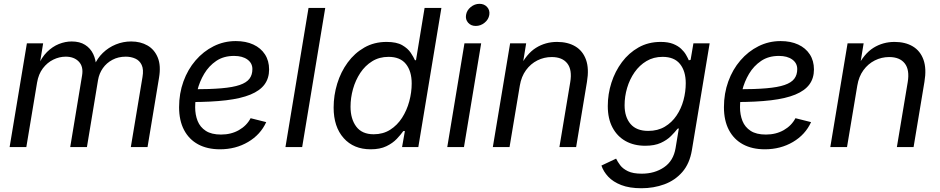

<svg xmlns="http://www.w3.org/2000/svg" viewBox="-20 -769 4918 1004"><path d="M30.3 0 120.6 -542.5H205.6L186 -422.4L178.7 -424.8Q197.3 -468.8 225.8 -497.1Q254.4 -525.4 287.8 -538.8Q321.3 -552.2 355 -552.2Q397 -552.2 425 -534.4Q453.1 -516.6 467.5 -486.3Q481.9 -456.1 482.9 -418.5L471.7 -424.3Q488.3 -463.9 517.8 -492.4Q547.4 -521 585.7 -536.6Q624 -552.2 666 -552.2Q714.8 -552.2 751.5 -531Q788.1 -509.8 805.2 -467.5Q822.3 -425.3 811.5 -361.8L751.5 0H664.1L725.1 -366.2Q731.9 -405.8 720.9 -429.2Q710 -452.6 687.5 -462.6Q665 -472.7 637.7 -472.7Q598.6 -472.7 567.9 -456.3Q537.1 -439.9 517.8 -412.4Q498.5 -384.8 492.7 -350.6L434.6 0H347.2L409.2 -374.5Q417 -420.9 392.1 -446.8Q367.2 -472.7 323.7 -472.7Q290.5 -472.7 258.8 -457.3Q227.1 -441.9 204.1 -411.6Q181.2 -381.3 173.8 -336.9L117.7 0Z M1130.4 11.7Q1064 11.7 1016.1 -14.2Q968.3 -40 942.4 -89.4Q916.5 -138.7 916.5 -208.5Q916.5 -280.3 939.2 -343Q961.9 -405.8 1002.7 -453.1Q1043.5 -500.5 1097.2 -527.3Q1150.9 -554.2 1212.9 -554.2Q1265.6 -554.2 1304.7 -536.1Q1343.8 -518.1 1365.5 -484.6Q1387.2 -451.2 1387.2 -405.8Q1387.2 -359.9 1363.3 -327.4Q1339.4 -294.9 1289.6 -274.4Q1239.7 -253.9 1162.1 -244.6Q1084.5 -235.4 977.5 -235.4L989.3 -302.2Q1078.6 -302.2 1138.4 -307.4Q1198.2 -312.5 1233.6 -324.7Q1269 -336.9 1284.4 -357.2Q1299.8 -377.4 1299.8 -407.7Q1299.8 -439 1273.7 -457.8Q1247.6 -476.6 1204.1 -476.6Q1149.4 -476.6 1110.8 -450.4Q1072.3 -424.3 1047.9 -383.3Q1023.4 -342.3 1012 -295.9Q1000.5 -249.5 1000.5 -208.5Q1000.5 -168.9 1013.4 -136.5Q1026.4 -104 1056.2 -84.7Q1085.9 -65.4 1135.7 -65.4Q1188.5 -65.4 1229.2 -88.6Q1270 -111.8 1290.5 -150.9L1372.1 -130.4Q1342.3 -64.9 1277.3 -26.6Q1212.4 11.7 1130.4 11.7Z M1680.7 -727.5 1560.1 0H1472.7L1593.3 -727.5Z M1918.5 11.7Q1829.1 11.7 1776.9 -47.1Q1724.6 -106 1724.6 -206.5Q1724.6 -270.5 1743.4 -331.8Q1762.2 -393.1 1798.1 -442.1Q1834 -491.2 1885.3 -520.5Q1936.5 -549.8 2001.5 -549.8Q2053.7 -549.8 2083.3 -532.7Q2112.8 -515.6 2127.7 -493.2Q2142.6 -470.7 2149.9 -454.1H2155.3L2200.2 -727.5H2288.1L2167.5 0H2082.5L2097.2 -83.5H2088.9Q2075.7 -64.9 2054.7 -42.7Q2033.7 -20.5 2000.5 -4.4Q1967.3 11.7 1918.5 11.7ZM1934.1 -66.9Q1982.9 -66.9 2020 -90.3Q2057.1 -113.8 2082.3 -152.8Q2107.4 -191.9 2120.1 -239Q2132.8 -286.1 2132.8 -332.5Q2132.8 -396.5 2102.8 -434.1Q2072.8 -471.7 2011.7 -471.7Q1963.4 -471.7 1926.3 -448.7Q1889.2 -425.8 1864 -387.7Q1838.9 -349.6 1825.9 -303.5Q1813 -257.3 1813 -210.9Q1813 -147 1843 -106.9Q1873 -66.9 1934.1 -66.9Z M2318.8 0 2408.7 -542.5H2496.1L2406.2 0ZM2467.8 -633.3Q2442.9 -633.3 2428 -650.1Q2413.1 -667 2417 -690.9Q2420.9 -715.3 2441.7 -732.2Q2462.4 -749 2487.3 -749Q2512.2 -749 2527.3 -732.2Q2542.5 -715.3 2538.6 -690.9Q2534.7 -667 2513.9 -650.1Q2493.2 -633.3 2467.8 -633.3Z M2698.2 -321.3 2644.5 0H2557.1L2647.5 -542.5H2731.4L2710 -411.1L2696.3 -414.1Q2732.9 -487.8 2782.5 -518.8Q2832 -549.8 2893.1 -549.8Q2949.2 -549.8 2988.5 -526.4Q3027.8 -502.9 3044.4 -456.5Q3061 -410.2 3049.3 -340.8L2992.7 0H2905.3L2961.9 -339.4Q2972.7 -403.8 2946.5 -437.3Q2920.4 -470.7 2865.2 -470.7Q2825.2 -470.7 2790 -453.1Q2754.9 -435.5 2730.5 -402.1Q2706.1 -368.7 2698.2 -321.3Z M3334 215.3Q3271.5 215.3 3228.8 198.7Q3186 182.1 3160.6 155Q3135.3 127.9 3125 96.7L3201.7 60.5Q3209.5 76.7 3223.1 95Q3236.8 113.3 3263.4 126.2Q3290 139.2 3335.9 139.2Q3403.3 139.2 3452.4 105.7Q3501.5 72.3 3512.7 5.4L3529.8 -97.7L3522.9 -95.7Q3509.3 -78.1 3488.5 -57.4Q3467.8 -36.6 3435.3 -21.7Q3402.8 -6.8 3354 -6.8Q3295.4 -6.8 3251.5 -31.2Q3207.5 -55.7 3182.9 -102.1Q3158.2 -148.4 3158.2 -214.4Q3158.2 -276.9 3177.2 -336.4Q3196.3 -396 3232.2 -444.1Q3268.1 -492.2 3319.1 -521Q3370.1 -549.8 3434.6 -549.8Q3473.6 -549.8 3499.5 -539.6Q3525.4 -529.3 3541.7 -513.9Q3558.1 -498.5 3567.4 -482.2Q3576.7 -465.8 3582 -453.6L3591.3 -456.1L3606 -542.5H3690.9L3598.1 15.6Q3586.4 86.4 3548.1 130.4Q3509.8 174.3 3454.1 194.8Q3398.4 215.3 3334 215.3ZM3369.6 -84.5Q3419.4 -84.5 3456.3 -106.4Q3493.2 -128.4 3517.6 -164.6Q3542 -200.7 3554 -244.9Q3565.9 -289.1 3565.9 -334Q3565.9 -397 3535.9 -434.3Q3505.9 -471.7 3444.8 -471.7Q3397.5 -471.7 3360.6 -449.7Q3323.7 -427.7 3298.1 -390.9Q3272.5 -354 3259.3 -309.3Q3246.1 -264.6 3246.1 -218.8Q3246.1 -157.2 3277.1 -120.8Q3308.1 -84.5 3369.6 -84.5Z M3979.5 11.7Q3913.1 11.7 3865.2 -14.2Q3817.4 -40 3791.5 -89.4Q3765.6 -138.7 3765.6 -208.5Q3765.6 -280.3 3788.3 -343Q3811 -405.8 3851.8 -453.1Q3892.6 -500.5 3946.3 -527.3Q4000 -554.2 4062 -554.2Q4114.7 -554.2 4153.8 -536.1Q4192.9 -518.1 4214.6 -484.6Q4236.3 -451.2 4236.3 -405.8Q4236.3 -359.9 4212.4 -327.4Q4188.5 -294.9 4138.7 -274.4Q4088.9 -253.9 4011.2 -244.6Q3933.6 -235.4 3826.7 -235.4L3838.4 -302.2Q3927.7 -302.2 3987.5 -307.4Q4047.4 -312.5 4082.8 -324.7Q4118.2 -336.9 4133.5 -357.2Q4148.9 -377.4 4148.9 -407.7Q4148.9 -439 4122.8 -457.8Q4096.7 -476.6 4053.2 -476.6Q3998.5 -476.6 3960 -450.4Q3921.4 -424.3 3897 -383.3Q3872.6 -342.3 3861.1 -295.9Q3849.6 -249.5 3849.6 -208.5Q3849.6 -168.9 3862.5 -136.5Q3875.5 -104 3905.3 -84.7Q3935.1 -65.4 3984.9 -65.4Q4037.6 -65.4 4078.4 -88.6Q4119.1 -111.8 4139.6 -150.9L4221.2 -130.4Q4191.4 -64.9 4126.5 -26.6Q4061.5 11.7 3979.5 11.7Z M4462.9 -321.3 4409.2 0H4321.8L4412.1 -542.5H4496.1L4474.6 -411.1L4460.9 -414.1Q4497.6 -487.8 4547.1 -518.8Q4596.7 -549.8 4657.7 -549.8Q4713.9 -549.8 4753.2 -526.4Q4792.5 -502.9 4809.1 -456.5Q4825.7 -410.2 4814 -340.8L4757.3 0H4669.9L4726.6 -339.4Q4737.3 -403.8 4711.2 -437.3Q4685.1 -470.7 4629.9 -470.7Q4589.8 -470.7 4554.7 -453.1Q4519.5 -435.5 4495.1 -402.1Q4470.7 -368.7 4462.9 -321.3Z"/></svg>

Font: Inter 16pt
Style: Italic
Weight: 400
Italic angle: -9.3988°
Version: Version 4.001;git-66647c0bb